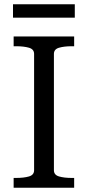

<svg xmlns="http://www.w3.org/2000/svg" viewBox="-20 -881 413 901"><path d="M140 -82V-628Q140 -650 116 -657Q92 -664 55 -664H44V-710H328V-664H317Q281 -664 257 -657Q233 -650 233 -628V-82Q233 -60 257 -53Q281 -46 317 -46H328V0H44V-46H55Q92 -46 116 -53Q140 -60 140 -82ZM41 -861H331V-798H41Z"/></svg>

Font: Roboto Serif 28pt
Style: Regular
Weight: 400
Designer: Greg Gazdowicz
Foundry: Commercial Type
Version: Version 1.008